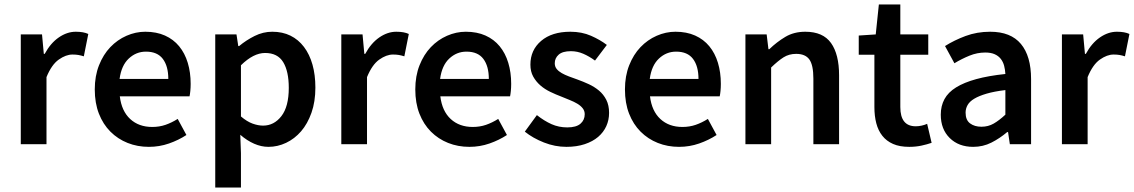

<svg xmlns="http://www.w3.org/2000/svg" viewBox="-20 -645 5073 859"><path d="M73 0V-491H168L176 -404H180Q206 -452 243 -477.5Q280 -503 319 -503Q354 -503 375 -493L355 -393Q342 -397 331 -399Q320 -401 304 -401Q275 -401 243 -378.5Q211 -356 188 -300V0Z M646 12Q595 12 551 -5.5Q507 -23 474 -56Q441 -89 422.5 -136.5Q404 -184 404 -245Q404 -305 423 -353Q442 -401 473.5 -434Q505 -467 546 -485Q587 -503 630 -503Q680 -503 718 -486Q756 -469 781.5 -438Q807 -407 820 -364Q833 -321 833 -270Q833 -253 831.5 -238Q830 -223 828 -214H516Q524 -148 562.5 -112.5Q601 -77 661 -77Q693 -77 720.5 -86.5Q748 -96 775 -113L814 -41Q779 -18 736 -3Q693 12 646 12ZM515 -292H733Q733 -349 708.5 -381.5Q684 -414 633 -414Q589 -414 556 -383Q523 -352 515 -292Z M943 194V-491H1038L1046 -439H1050Q1081 -465 1119 -484Q1157 -503 1198 -503Q1244 -503 1279.5 -485.5Q1315 -468 1340 -435Q1365 -402 1378 -356Q1391 -310 1391 -253Q1391 -190 1373.5 -140.5Q1356 -91 1327 -57.5Q1298 -24 1260 -6Q1222 12 1181 12Q1149 12 1117 -2Q1085 -16 1055 -42L1058 40V194ZM1157 -83Q1206 -83 1239 -125.5Q1272 -168 1272 -252Q1272 -326 1247 -367Q1222 -408 1166 -408Q1114 -408 1058 -353V-124Q1085 -101 1110 -92Q1135 -83 1157 -83Z M1507 0V-491H1602L1610 -404H1614Q1640 -452 1677 -477.5Q1714 -503 1753 -503Q1788 -503 1809 -493L1789 -393Q1776 -397 1765 -399Q1754 -401 1738 -401Q1709 -401 1677 -378.5Q1645 -356 1622 -300V0Z M2080 12Q2029 12 1985 -5.5Q1941 -23 1908 -56Q1875 -89 1856.5 -136.5Q1838 -184 1838 -245Q1838 -305 1857 -353Q1876 -401 1907.5 -434Q1939 -467 1980 -485Q2021 -503 2064 -503Q2114 -503 2152 -486Q2190 -469 2215.5 -438Q2241 -407 2254 -364Q2267 -321 2267 -270Q2267 -253 2265.5 -238Q2264 -223 2262 -214H1950Q1958 -148 1996.5 -112.5Q2035 -77 2095 -77Q2127 -77 2154.5 -86.5Q2182 -96 2209 -113L2248 -41Q2213 -18 2170 -3Q2127 12 2080 12ZM1949 -292H2167Q2167 -349 2142.5 -381.5Q2118 -414 2067 -414Q2023 -414 1990 -383Q1957 -352 1949 -292Z M2514 12Q2463 12 2413.5 -7.5Q2364 -27 2328 -56L2382 -130Q2415 -104 2447.5 -89.5Q2480 -75 2518 -75Q2558 -75 2577 -91.5Q2596 -108 2596 -134Q2596 -149 2587 -160.5Q2578 -172 2563 -181Q2548 -190 2529 -197.5Q2510 -205 2491 -213Q2467 -222 2442 -234Q2417 -246 2397.5 -263Q2378 -280 2365.5 -302.5Q2353 -325 2353 -356Q2353 -421 2401 -462Q2449 -503 2532 -503Q2583 -503 2624 -485Q2665 -467 2695 -444L2642 -374Q2616 -393 2589.5 -404.5Q2563 -416 2534 -416Q2497 -416 2479.5 -400.5Q2462 -385 2462 -362Q2462 -347 2470.5 -336.5Q2479 -326 2493 -318Q2507 -310 2525.5 -303Q2544 -296 2564 -289Q2589 -280 2614 -268.5Q2639 -257 2659.5 -240Q2680 -223 2692.5 -198.5Q2705 -174 2705 -140Q2705 -108 2692.5 -80.5Q2680 -53 2656 -32.5Q2632 -12 2596 0Q2560 12 2514 12Z M3018 12Q2967 12 2923 -5.5Q2879 -23 2846 -56Q2813 -89 2794.5 -136.5Q2776 -184 2776 -245Q2776 -305 2795 -353Q2814 -401 2845.5 -434Q2877 -467 2918 -485Q2959 -503 3002 -503Q3052 -503 3090 -486Q3128 -469 3153.5 -438Q3179 -407 3192 -364Q3205 -321 3205 -270Q3205 -253 3203.5 -238Q3202 -223 3200 -214H2888Q2896 -148 2934.5 -112.5Q2973 -77 3033 -77Q3065 -77 3092.5 -86.5Q3120 -96 3147 -113L3186 -41Q3151 -18 3108 -3Q3065 12 3018 12ZM2887 -292H3105Q3105 -349 3080.5 -381.5Q3056 -414 3005 -414Q2961 -414 2928 -383Q2895 -352 2887 -292Z M3315 0V-491H3410L3418 -425H3422Q3455 -457 3493.5 -480Q3532 -503 3583 -503Q3662 -503 3698 -452.5Q3734 -402 3734 -308V0H3619V-293Q3619 -354 3601 -379Q3583 -404 3542 -404Q3510 -404 3485.5 -388.5Q3461 -373 3430 -343V0Z M4048 12Q4005 12 3975.5 -1Q3946 -14 3927.5 -37.5Q3909 -61 3900.5 -93.5Q3892 -126 3892 -166V-400H3822V-486L3898 -491L3912 -625H4008V-491H4133V-400H4008V-166Q4008 -80 4077 -80Q4090 -80 4103.5 -83Q4117 -86 4128 -91L4148 -6Q4128 1 4102.5 6.5Q4077 12 4048 12Z M4334 12Q4269 12 4229 -27.5Q4189 -67 4189 -132Q4189 -171 4205.5 -201.5Q4222 -232 4257.5 -254Q4293 -276 4347.5 -291Q4402 -306 4478 -314Q4477 -333 4472.5 -350.5Q4468 -368 4457.5 -381.5Q4447 -395 4430 -402.5Q4413 -410 4388 -410Q4352 -410 4317.5 -396Q4283 -382 4250 -362L4208 -439Q4249 -465 4300 -484Q4351 -503 4410 -503Q4502 -503 4547.5 -448.5Q4593 -394 4593 -291V0H4498L4490 -54H4486Q4453 -26 4415.5 -7Q4378 12 4334 12ZM4371 -78Q4401 -78 4425.5 -92Q4450 -106 4478 -132V-242Q4428 -236 4394 -226Q4360 -216 4339 -203.5Q4318 -191 4309 -175Q4300 -159 4300 -141Q4300 -108 4320 -93Q4340 -78 4371 -78Z M4731 0V-491H4826L4834 -404H4838Q4864 -452 4901 -477.5Q4938 -503 4977 -503Q5012 -503 5033 -493L5013 -393Q5000 -397 4989 -399Q4978 -401 4962 -401Q4933 -401 4901 -378.5Q4869 -356 4846 -300V0Z"/></svg>

Font: CV Source Sans Light
Style: Bold
Weight: 600
Designer: Paul D. Hunt
Foundry: Adobe Systems Incorporated
Version: Version 3.001